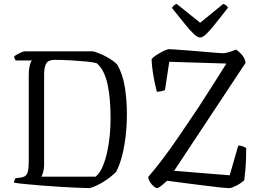

<svg xmlns="http://www.w3.org/2000/svg" viewBox="-20 -968 1341 988"><path d="M442 0Q417 0 377.5 -2Q338 -4 291.5 -6.5Q245 -9 198.5 -13Q152 -17 113.5 -20.5Q75 -24 52 -28Q52 -35 55 -41.5Q58 -48 60 -51L85 -54Q102 -56 111.5 -64Q121 -72 124.5 -90Q128 -108 128 -140V-582Q128 -605 131 -621Q134 -637 138 -646Q142 -655 144 -657H61Q58 -660 55.5 -666.5Q53 -673 52 -676Q57 -682 68 -688Q79 -694 90.5 -699Q102 -704 107 -704H459Q473 -700 491 -693Q509 -686 526.5 -676.5Q544 -667 559 -656.5Q574 -646 584 -635Q613 -583 623 -516Q633 -449 633 -381Q633 -320 626 -263Q619 -206 606.5 -160Q594 -114 577 -83Q565 -71 548 -57.5Q531 -44 512.5 -32.5Q494 -21 475.5 -12.5Q457 -4 442 0ZM193 -59H472Q493 -76 507 -108Q521 -140 530.5 -181.5Q540 -223 544.5 -269Q549 -315 549 -358Q549 -406 545.5 -450Q542 -494 534 -532Q526 -570 511.5 -598.5Q497 -627 477 -643Q459 -648 423 -651.5Q387 -655 344.5 -657.5Q302 -660 261 -660Q229 -660 218 -641.5Q207 -623 207 -585V-121Q207 -99 202 -82Q197 -65 193 -59ZM788 0Q782 0 771 -9Q760 -18 751.5 -32Q743 -46 743 -58Q774 -93 815 -147Q856 -201 902 -268.5Q948 -336 999 -412Q1035 -467 1072 -525.5Q1109 -584 1145 -641L851 -650L829 -505Q824 -502 812.5 -499Q801 -496 787 -496Q782 -515 776 -543.5Q770 -572 765.5 -603.5Q761 -635 760 -663Q767 -673 780 -681.5Q793 -690 807 -698Q821 -706 833 -710.5Q845 -715 849 -715Q856 -715 885 -713Q914 -711 953 -708Q992 -705 1030.5 -701.5Q1069 -698 1096 -696Q1123 -694 1128 -694Q1135 -694 1147.5 -697Q1160 -700 1173 -704.5Q1186 -709 1195 -713Q1209 -704 1224.5 -686.5Q1240 -669 1244 -645L876 -89L1162 -66L1206 -219Q1220 -219 1231 -214.5Q1242 -210 1247 -206Q1247 -182 1246 -151.5Q1245 -121 1242.5 -91.5Q1240 -62 1237 -41Q1230 -34 1219.5 -26.5Q1209 -19 1197 -13Q1185 -7 1175.5 -3.5Q1166 0 1159 0Q1146 0 1113 -3.5Q1080 -7 1037.5 -12.5Q995 -18 953.5 -23Q912 -28 881 -32.5Q850 -37 840 -38Q829 -28 819 -19.5Q809 -11 801 -5.5Q793 0 788 0ZM1010 -775Q997 -775 978.5 -792Q960 -809 932.5 -843Q905 -877 865 -927Q868 -933 874 -939Q880 -945 889 -948L1010 -851L1129 -948Q1138 -945 1144.5 -939.5Q1151 -934 1153 -928Q1112 -876 1084.5 -841.5Q1057 -807 1039.5 -791Q1022 -775 1010 -775Z"/></svg>

Font: Texturina 12pt ExtraLight
Style: Regular
Weight: 250
Designer: Guillermo Torres Carreño
Foundry: Omnibus-Type
Version: Version 1.002